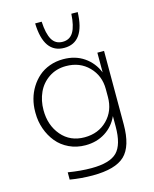

<svg xmlns="http://www.w3.org/2000/svg" viewBox="-143 -895 955 1194"><g transform="rotate(-15 334.0 -298.0)"><path d="M337.9 -606.9Q207 -606.9 201.2 -800.8H243.2Q247.1 -723.1 269.3 -684.6Q291.5 -646 337.9 -646Q384.3 -646 407 -684.6Q429.7 -723.1 434.1 -800.8H475.1Q469.2 -606.9 337.9 -606.9ZM303.2 205.1Q229 205.1 157.2 192.9V146Q237.8 159.2 307.1 159.2Q425.8 159.2 472.4 112.1Q519 64.9 519 -51.8V-119.1Q491.7 -58.1 436.5 -22.9Q381.3 12.2 309.1 12.2Q252 12.2 204.1 -10.5Q156.2 -33.2 125 -71.5Q93.8 -109.9 76.4 -158.9Q59.1 -208 59.1 -261.2V-271Q59.1 -312 69.8 -351.3Q80.6 -390.6 101.8 -424.8Q123 -459 152.8 -485.1Q182.6 -511.2 223.4 -526.1Q264.2 -541 311 -541Q388.7 -541 445.1 -502.2Q501.5 -463.4 527.8 -397.9V-524.9H570.8V-51.8Q570.8 88.9 510.3 147Q449.7 205.1 303.2 205.1ZM315.9 -37.1Q405.3 -37.1 462.6 -95Q520 -152.8 520 -242.2V-293Q520 -378.9 462.9 -437Q405.8 -495.1 316.9 -495.1Q253.9 -495.1 206.3 -462.9Q158.7 -430.7 135.3 -379.2Q111.8 -327.6 111.8 -266.1Q111.8 -168.5 167.7 -102.8Q223.6 -37.1 315.9 -37.1Z"/></g></svg>

Font: Sora ExtraLight
Style: Regular
Weight: 200
Designer: Jonathan Barnbrook, Julián Moncada
Foundry: Barnbrook Fonts
Version: Version 2.000